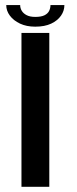

<svg xmlns="http://www.w3.org/2000/svg" viewBox="-20 -718 296 738"><path d="M62.5 0H169.5V-591.5H62.5ZM115.5 -615.5Q152 -615.5 176.8 -627.2Q201.5 -639 214.5 -657.8Q227.5 -676.5 227.5 -698.5H174Q174 -686.5 168.8 -676Q163.5 -665.5 150.8 -659.2Q138 -653 115.5 -653Q95.5 -653 82.8 -659.5Q70 -666 63.8 -676.2Q57.5 -686.5 57.5 -698.5H4Q4 -676.5 18 -657.8Q32 -639 57 -627.2Q82 -615.5 115.5 -615.5Z"/></svg>

Font: Anybody SemiExpanded
Style: Regular
Weight: 400
Width: 6
Designer: Tyler Finck
Foundry: Etcetera Type Company
Version: Version 1.113;gftools[0.9.25]